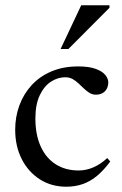

<svg xmlns="http://www.w3.org/2000/svg" viewBox="-20 -697 461 727"><path d="M276 -445.5Q317.5 -445.5 342.5 -436.2Q367.5 -427 378.8 -413Q390 -399 390 -385.5Q390 -371.5 384.2 -360.8Q378.5 -350 367.8 -344.2Q357 -338.5 343.5 -338.5Q330 -338.5 319 -345.2Q308 -352 297.8 -361.8Q287.5 -371.5 277.2 -381.2Q267 -391 254.8 -397.8Q242.5 -404.5 227.5 -404.5Q199 -404.5 173 -387.8Q147 -371 130.5 -336.2Q114 -301.5 114 -248.5Q114 -187 134 -142.8Q154 -98.5 190.8 -75Q227.5 -51.5 278 -51.5Q306.5 -51.5 334 -63.5Q361.5 -75.5 386 -98.5L397.5 -85.5Q373 -52.5 347.5 -31.2Q322 -10 293.2 0Q264.5 10 231.5 10Q174.5 10 130.8 -18Q87 -46 62.2 -94.8Q37.5 -143.5 37.5 -206Q37.5 -255 53.5 -298.2Q69.5 -341.5 99.8 -374.5Q130 -407.5 174.5 -426.5Q219 -445.5 276 -445.5ZM209.5 -511.5 287.5 -677H394.5V-667.5L239 -511.5Z"/></svg>

Font: Newsreader 24pt
Style: Regular
Weight: 400
Designer: Hugues Gentile
Foundry: Production Type
Version: Version 1.003